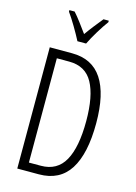

<svg xmlns="http://www.w3.org/2000/svg" viewBox="-139 -1019 771 1092"><g transform="rotate(15 247.0 -473.5)"><path d="M443 -365Q443 -185 384 -92.5Q325 0 203 0H76V-714H207Q326 -714 384.5 -625.5Q443 -537 443 -365ZM385 -362Q385 -509 342.5 -586.5Q300 -664 204 -664H131V-50H201Q297 -50 341 -129Q385 -208 385 -362ZM219 -788Q201 -823 175.5 -866Q150 -909 129 -938V-947H160Q179 -926 201.5 -896Q224 -866 245 -837Q267 -868 286 -892Q305 -916 330 -947H361V-938Q338 -907 312.5 -865Q287 -823 270 -788Z"/></g></svg>

Font: Noto Sans Khmer ExtraCondensed Light
Style: Regular
Weight: 300
Width: 2
Designer: Danh Hong and the Monotype Design Team
Foundry: Monotype Imaging Inc.
Version: Version 2.004; ttfautohint (v1.8.4.7-5d5b)